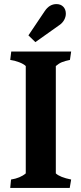

<svg xmlns="http://www.w3.org/2000/svg" viewBox="-20 -919 398 939"><path d="M106 -71V-596Q96 -606 74 -614.5Q52 -623 30 -626L35 -667H328L322 -626Q298 -621 283 -615Q268 -609 253 -596V-71Q273 -52 328 -41L321 0H30L34 -41Q79 -48 106 -71ZM199 -865Q222 -899 256 -899Q277 -899 289.5 -886Q302 -873 302 -852Q302 -837 294 -822Q286 -807 270 -796L153 -713L119 -746Z"/></svg>

Font: Caladea
Style: Bold
Weight: 700
Designer: Carolina Giovagnoli and Andres Torresi
Foundry: Carolina Giovagnoli & Andres Torresi
Version: Version 1.001